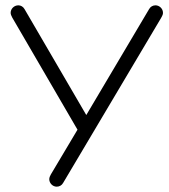

<svg xmlns="http://www.w3.org/2000/svg" viewBox="-20 -701 633 721"><path d="M564 -681C554 -681 545 -676 540 -667L304 -269L72 -667C67 -676 58 -681 49 -681C33 -681 20 -668 20 -653C20 -648 22 -642 26 -635L271 -214L171 -46C168 -41 165 -34 165 -28C165 -14 177 0 193 0C203 0 212 -5 217 -14L584 -632C591 -644 592 -648 592 -653C592 -669 578 -681 564 -681Z"/></svg>

Font: Comic Neue
Style: Normal
Weight: 400
Designer: Craig Rozynski
Foundry: Craig Rozynski
Version: Version 2.003